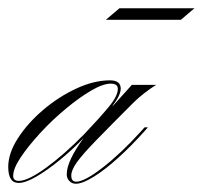

<svg xmlns="http://www.w3.org/2000/svg" viewBox="-63 -439 492 466"><path d="M-18 5Q-43 5 -43 -34Q-43 -67 -19.5 -103.5Q4 -140 41.5 -172Q79 -204 122 -224Q165 -244 204 -244Q230 -244 230 -224Q230 -208 210 -182H211L257 -233H316Q303 -225 288 -213.5Q273 -202 260 -189Q203 -132 170 -98Q137 -64 123.5 -45Q110 -26 110 -13Q110 2 122 2Q142 2 186.5 -32.5Q231 -67 279 -120L288 -130H296L289 -122Q257 -86 224.5 -56.5Q192 -27 164.5 -10Q137 7 121 7Q112 7 105.5 0.5Q99 -6 99 -16Q99 -48 140 -104Q112 -75 82 -50.5Q52 -26 25.5 -10.5Q-1 5 -18 5ZM-17 0Q5 0 49 -32Q93 -64 142 -114Q178 -152 200.5 -179Q223 -206 223 -223Q223 -236 206 -236Q187 -236 158 -219Q129 -202 96 -174.5Q63 -147 34.5 -116Q6 -85 -12.5 -57.5Q-31 -30 -31 -12Q-31 0 -17 0ZM194 -391 227 -419H409L376 -391Z"/></svg>

Font: Ballet 72pt
Style: Regular
Weight: 400
Designer: Maximiliano R. Sproviero
Foundry: Omnibus-Type
Version: Version 1.100; ttfautohint (v1.8.3)